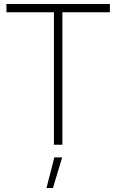

<svg xmlns="http://www.w3.org/2000/svg" viewBox="-20 -719 578 954"><path d="M12 -699V-658H248V0H290V-658H526V-699ZM250 63 211 215H243L289 63Z"/></svg>

Font: Montserrat arm ExtraLight
Style: Regular
Weight: 275
Designer: Julieta Ulanovsky
Foundry: Julieta Ulanovsky
Version: Version 6.000;PS 006.000;hotconv 1.0.88;makeotf.lib2.5.64775